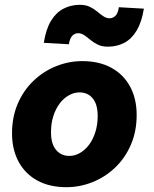

<svg xmlns="http://www.w3.org/2000/svg" viewBox="-20 -766 640 798"><path d="M256 12Q186 12 135.5 -15.5Q85 -43 57.5 -93.5Q30 -144 30 -212Q30 -280 54 -335.5Q78 -391 119.5 -430.5Q161 -470 213.5 -491Q266 -512 322 -512Q392 -512 442.5 -484.5Q493 -457 520.5 -406.5Q548 -356 548 -288Q548 -220 524 -164.5Q500 -109 458.5 -69.5Q417 -30 364.5 -9Q312 12 256 12ZM268 -118Q291 -118 312 -130Q333 -142 349.5 -163.5Q366 -185 376 -216Q386 -247 386 -284Q386 -332 365.5 -357Q345 -382 310 -382Q288 -382 266.5 -370Q245 -358 228.5 -336.5Q212 -315 202 -284.5Q192 -254 192 -216Q192 -168 213 -143Q234 -118 268 -118ZM428 -572Q404 -572 386.5 -580.5Q369 -589 356 -600Q343 -611 330.5 -619.5Q318 -628 304 -628Q292 -628 281.5 -618.5Q271 -609 266 -582L162 -588Q171 -645 192 -679.5Q213 -714 244 -730Q275 -746 312 -746Q336 -746 353.5 -737.5Q371 -729 384 -718Q397 -707 409.5 -698.5Q422 -690 436 -690Q448 -690 459 -699.5Q470 -709 474 -736L578 -730Q569 -674 548 -639Q527 -604 496.5 -588Q466 -572 428 -572Z"/></svg>

Font: Source Code Pro ExtraLight Black
Style: Italic
Weight: 900
Italic angle: -11°
Monospace: yes
Version: Version 1.016;hotconv 1.0.116;makeotfexe 2.5.65601